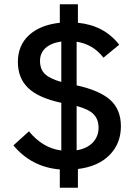

<svg xmlns="http://www.w3.org/2000/svg" viewBox="-20 -800 639 902"><path d="M346 82H261V-4Q128 -15 43 -117L116 -183Q181 -104 268 -93V-317Q161 -340 112.5 -386.5Q64 -433 64 -509Q64 -587 116.5 -635Q169 -683 261 -693V-780H346V-693Q469 -681 540 -590L466 -529Q418 -592 340 -604V-399Q449 -375 498.5 -330Q548 -285 548 -207Q548 -126 495 -72Q442 -18 346 -6ZM443 -200Q443 -239 420 -263Q397 -287 340 -302V-94Q389 -102 416 -130.5Q443 -159 443 -200ZM168 -514Q168 -474 191.5 -452Q215 -430 268 -415V-605Q220 -598 194 -574.5Q168 -551 168 -514Z"/></svg>

Font: IBM Plex Sans Medm
Style: Regular
Weight: 500
Designer: Mike Abbink, Paul van der Laan, Pieter van Rosmalen
Foundry: Bold Monday
Version: Version 3.005